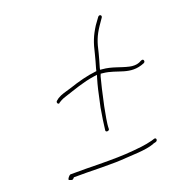

<svg xmlns="http://www.w3.org/2000/svg" viewBox="-112 -723 738 786"><g transform="rotate(-20 257.0 -329.5)"><path d="M124 -359C115 -353 123 -340 130 -346V-347L142 -354C149 -358 156 -360 162 -362C206 -376 250 -393 299 -400L313 -402L309 -389C305 -374 300 -359 297 -344L281 -271C275 -237 270 -203 267 -176C267 -167 283 -169 283 -177C283 -203 291 -237 297 -271L313 -343C317 -359 321 -376 325 -391L329 -401L338 -400C401 -394 441 -353 509 -381C515 -384 515 -388 514 -392C511 -400 502 -395 495 -391C479 -384 463 -385 450 -388C413 -396 382 -413 341 -416L332 -417L334 -426C340 -447 346 -466 350 -483C360 -528 368 -551 392 -587L412 -616C417 -625 406 -632 399 -623L378 -594C354 -556 345 -532 334 -484C330 -467 324 -447 318 -426L316 -417C271 -412 233 -401 194 -388C168 -380 151 -377 133 -366ZM57 -39C57 -38 57 -37 59 -36C75 -30 73 -32 81 -40H137C176 -39 208 -39 232 -39C257 -39 275 -39 286 -40C336 -44 393 -43 432 -57L433 -58L445 -61C455 -64 454 -78 444 -76L431 -72C416 -68 399 -65 383 -63C330 -57 295 -55 236 -55C212 -55 180 -55 141 -56H71C64 -53 57 -42 57 -39Z"/></g></svg>

Font: Stray Cat
Style: ExLtObl
Weight: 200
Version: Version 1.0